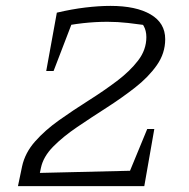

<svg xmlns="http://www.w3.org/2000/svg" viewBox="-20 -632 643 652"><path d="M41 0 55 -67Q65 -113 99 -151.5Q133 -190 181 -224Q229 -258 280.5 -290.5Q332 -323 376.5 -356.5Q421 -390 449 -426.5Q477 -463 477 -506Q477 -550 440 -571L486 -545Q450 -550 415 -554Q380 -558 345 -558Q262 -558 176 -539L173 -589Q224 -601 270 -606.5Q316 -612 355 -612Q442 -612 491.5 -583Q541 -554 541 -499Q541 -451 512.5 -410.5Q484 -370 438.5 -334.5Q393 -299 341.5 -266Q290 -233 242 -200.5Q194 -168 160.5 -134Q127 -100 119 -62L106 0ZM72 0 81 -44 458 -53 449 0ZM400 0 480 -194H504L470 0ZM137 -391 173 -589H238L162 -391Z"/></svg>

Font: Piazzolla 8pt ExtraLight
Style: Italic
Weight: 250
Italic angle: -11.3°
Designer: Juan Pablo del Peral
Foundry: Huerta Tipografica
Version: Version 2.001